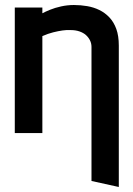

<svg xmlns="http://www.w3.org/2000/svg" viewBox="-20 -531 532 766"><path d="M345 -344V191L454 215V-349Q454 -388 444 -415.5Q434 -443 416.5 -461.5Q399 -480 376.5 -491Q354 -502 328 -506.5Q302 -511 275 -511Q249 -511 224 -505.5Q199 -500 179.5 -492Q160 -484 149 -478V-501H39V0H149V-387Q172 -397 192 -402Q212 -407 229.5 -409.5Q247 -412 262 -411Q282 -411 297.5 -405.5Q313 -400 323 -391Q333 -382 339 -370Q345 -358 345 -344Z"/></svg>

Font: Advent Pro Expanded
Style: Bold
Weight: 700
Width: 7
Designer: VivaRado, Andreas Kalpakidis
Foundry: VivaRado, Andreas Kalpakidis
Version: Version 3.000